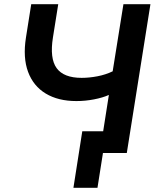

<svg xmlns="http://www.w3.org/2000/svg" viewBox="-20 -725 753 910"><path d="M442 165H328L370 -103H469L496 -275Q467 -262 425.5 -254Q384 -246 342 -246Q256 -246 197 -281.5Q138 -317 113 -384.5Q88 -452 103 -547L128 -705H256L231 -548Q215 -448 248.5 -402Q282 -356 367 -356Q403 -356 442 -363.5Q481 -371 514 -387L565 -705H693L581 0H468Z"/></svg>

Font: Nunito Sans
Style: Bold Italic
Weight: 700
Italic angle: -9°
Designer: Vernon Adams
Foundry: Vernon Adams
Version: Version 3.006; ttfautohint (v1.8.3)